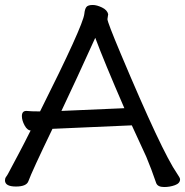

<svg xmlns="http://www.w3.org/2000/svg" viewBox="-27 -737 744 772"><path d="M220 -291 473 -302Q391 -491 356 -585Q278 -413 220 -291ZM633 15Q607 15 601 -1Q582 -57 561 -107L503 -233L184 -219Q101 -47 87 -8Q79 13 37 13Q-7 13 -7 -12Q-7 -20 -2.5 -26Q2 -32 6 -39.5Q10 -47 19.5 -65Q29 -83 48.5 -119.5Q68 -156 96 -212H99Q83 -212 72 -232.5Q61 -253 61 -270Q61 -291 79 -291Q98 -289 134 -289Q307 -634 312 -681Q314 -701 320.5 -709Q327 -717 346 -717Q362 -717 383 -707Q404 -697 408 -680L405 -660Q405 -648 458 -522Q624 -127 685 -39Q697 -22 697 -16Q697 0 676.5 7.5Q656 15 633 15Z"/></svg>

Font: LXGW WenKai Lite Medium
Style: Regular
Weight: 500
Designer: LXGW / Fontworks Inc.
Foundry: LXGW / Fontworks Inc.
Version: Version 1.511; March 25, 2025